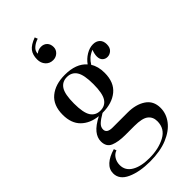

<svg xmlns="http://www.w3.org/2000/svg" viewBox="-305 -876 1131 1131"><g transform="rotate(-45 260.5 -311.0)"><path d="M428 -472Q428 -492 438 -518Q412 -507 397 -493.5Q382 -480 370 -460Q393 -425 393 -371Q393 -292 345 -252.5Q297 -213 218 -213H217Q184 -194 167 -178Q150 -162 150 -142Q150 -110 198 -110H323Q391 -110 435.5 -80.5Q480 -51 480 8Q480 56 449 97Q418 138 358 163Q298 188 213 188Q126 188 67.5 161.5Q9 135 9 83Q9 49 36.5 24Q64 -1 113 -15L119 1Q97 8 84 29Q71 50 71 76Q71 122 112.5 146.5Q154 171 224 171Q301 171 356 141.5Q411 112 411 50Q411 14 385.5 -6Q360 -26 295 -26H221Q162 -26 126.5 -41Q91 -56 91 -101Q91 -132 113.5 -160Q136 -188 188 -215Q122 -222 82.5 -261Q43 -300 43 -371Q43 -450 91 -489.5Q139 -529 218 -529Q312 -529 357 -477Q376 -504 405 -521.5Q434 -539 463 -539Q489 -539 505 -524Q521 -509 521 -481Q521 -453 505.5 -439Q490 -425 471 -425Q453 -425 440.5 -437Q428 -449 428 -472ZM299 -371Q299 -448 278.5 -479.5Q258 -511 218 -511Q178 -511 157.5 -479.5Q137 -448 137 -371Q137 -294 157.5 -262.5Q178 -231 218 -231Q258 -231 278.5 -262.5Q299 -294 299 -371ZM167 -708Q167 -746 185 -769.5Q203 -793 249 -810L256 -792Q230 -784 211.5 -767.5Q193 -751 194 -729Q212 -745 236 -745Q259 -745 273.5 -730.5Q288 -716 288 -691Q288 -669 271.5 -653.5Q255 -638 232 -638Q203 -638 185 -658Q167 -678 167 -708Z"/></g></svg>

Font: Myanmar April Display
Style: Regular
Weight: 400
Designer: Khon Soe Zaw Thu
Foundry: Myanmar OS
Version: Version 2.50 April 12, 2019